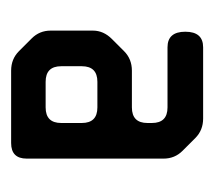

<svg xmlns="http://www.w3.org/2000/svg" viewBox="-40 -727 385 345"><g transform="rotate(90 152.5 -554.5)"><path d="M72 -396Q86 -382 107 -382H237Q265 -382 265 -410V-656Q265 -676 251 -690L228 -713Q214 -727 193 -727H65Q37 -727 37 -695Q37 -663 65 -663H173Q201 -663 201 -635V-627Q201 -599 173 -599H107Q86 -599 72 -585L50 -563Q35 -548 35 -529V-453Q35 -433 49 -419ZM99 -472V-509Q99 -537 127 -537H173Q201 -537 201 -509V-472Q201 -444 173 -444H127Q99 -444 99 -472Z"/></g></svg>

Font: WDXL Lubrifont JP N
Style: Regular
Weight: 400
Designer: [WDXL Lubrifont] Copyright 2020-2022 (c) NightFurySL2001, Skr-ZERO; [ZCOOL QingKe HuangYou] Copyright 2018-2022 (c) The 
Version: Version 2.001;hotconv 1.1.1;makeotfexe 2.6.0